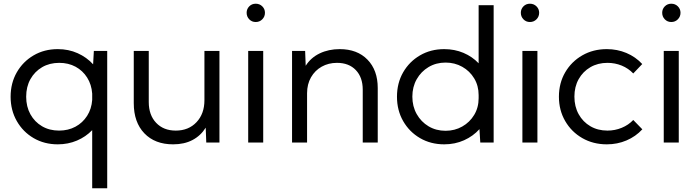

<svg xmlns="http://www.w3.org/2000/svg" viewBox="-20 -760 3718 1024"><path d="M551.8 244.1H471.7V-65.9Q437.5 -30.3 390.4 -10.3Q343.3 9.8 288.1 9.8Q216.3 9.8 159.4 -23.4Q102.5 -56.6 69.6 -114.3Q36.6 -171.9 36.6 -244.1Q36.6 -316.9 69.6 -374.3Q102.5 -431.6 159.4 -464.8Q216.3 -498 288.1 -498Q345.7 -498 394 -476.3Q442.4 -454.6 476.6 -417L480.5 -488.3H551.8ZM294.9 -63.5Q343.8 -63.5 382.3 -84.2Q420.9 -105 444.6 -142.1Q468.3 -179.2 471.7 -227.1V-260.7Q468.3 -309.1 444.8 -346.2Q421.4 -383.3 383.1 -404.1Q344.7 -424.8 295.9 -424.8Q244.1 -424.8 204.6 -401.6Q165 -378.4 142.3 -337.9Q119.6 -297.4 119.6 -244.1Q119.6 -191.4 142.1 -150.6Q164.6 -109.9 204.1 -86.7Q243.7 -63.5 294.9 -63.5Z M1150.4 0H1080.1L1077.1 -79.1Q1050.3 -36.1 1006.6 -13.2Q962.9 9.8 903.3 9.8Q806.2 9.8 749.8 -49.1Q693.4 -107.9 693.4 -210V-488.3H773.4V-215.8Q773.4 -146.5 812.7 -105Q852.1 -63.5 917.5 -63.5Q985.8 -63.5 1028.1 -108.4Q1070.3 -153.3 1070.3 -225.6V-488.3H1150.4Z M1343.8 -642.6Q1323.2 -642.6 1309.3 -657Q1295.4 -671.4 1295.4 -691.9Q1295.4 -711.9 1309.3 -726.1Q1323.2 -740.2 1343.8 -740.2Q1364.7 -740.2 1378.9 -726.1Q1393.1 -711.9 1393.1 -691.9Q1393.1 -671.4 1378.9 -657Q1364.7 -642.6 1343.8 -642.6ZM1383.8 0H1303.7V-488.3H1383.8Z M1994.6 0H1914.6V-281.7Q1914.6 -347.7 1877.7 -386.2Q1840.8 -424.8 1777.3 -424.8Q1731.9 -424.8 1695.8 -404.5Q1659.7 -384.3 1638.7 -347.7Q1617.7 -311 1617.7 -262.7V0H1537.6V-488.3H1607.4L1610.4 -409.2Q1637.2 -452.1 1684.8 -475.1Q1732.4 -498 1792 -498Q1885.3 -498 1939.9 -441.9Q1994.6 -385.7 1994.6 -290.5Z M2612.8 0H2541.5L2537.1 -71.3Q2503.4 -33.7 2455.1 -12Q2406.7 9.8 2349.1 9.8Q2277.3 9.8 2220.2 -23.4Q2163.1 -56.6 2130.1 -114.3Q2097.2 -171.9 2097.2 -244.1Q2097.2 -316.9 2130.1 -374.3Q2163.1 -431.6 2220.2 -464.8Q2277.3 -498 2349.1 -498Q2404.8 -498 2451.9 -478Q2499 -458 2532.7 -422.4V-732.4H2612.8ZM2356.4 -62.5Q2405.3 -62.5 2445.3 -85.2Q2485.4 -107.9 2509 -147.2Q2532.7 -186.5 2532.7 -236.3V-252.9Q2532.7 -302.7 2509 -342Q2485.4 -381.3 2445.3 -403.8Q2405.3 -426.3 2356.4 -426.3Q2305.7 -426.3 2265.6 -402.3Q2225.6 -378.4 2202.4 -337.4Q2179.2 -296.4 2179.2 -244.6Q2179.2 -192.9 2202.4 -151.6Q2225.6 -110.4 2265.6 -86.4Q2305.7 -62.5 2356.4 -62.5Z M2806.2 -642.6Q2785.6 -642.6 2771.7 -657Q2757.8 -671.4 2757.8 -691.9Q2757.8 -711.9 2771.7 -726.1Q2785.6 -740.2 2806.2 -740.2Q2827.1 -740.2 2841.3 -726.1Q2855.5 -711.9 2855.5 -691.9Q2855.5 -671.4 2841.3 -657Q2827.1 -642.6 2806.2 -642.6ZM2846.2 0H2766.1V-488.3H2846.2Z M3405.8 -70.3Q3370.1 -31.7 3321.3 -11Q3272.5 9.8 3216.3 9.8Q3143.6 9.8 3085.7 -23.4Q3027.8 -56.6 2994.4 -114.3Q2960.9 -171.9 2960.9 -244.1Q2960.9 -316.9 2994.4 -374.3Q3027.8 -431.6 3085.7 -464.8Q3143.6 -498 3216.3 -498Q3272 -498 3320.8 -477.5Q3369.6 -457 3405.3 -418.5L3357.4 -368.2Q3331.5 -395.5 3295.7 -410.2Q3259.8 -424.8 3219.7 -424.8Q3168.5 -424.8 3128.7 -401.6Q3088.9 -378.4 3066.2 -337.9Q3043.5 -297.4 3043.5 -244.6Q3043.5 -191.9 3066.2 -150.9Q3088.9 -109.9 3128.7 -86.7Q3168.5 -63.5 3219.7 -63.5Q3259.8 -63.5 3295.9 -78.4Q3332 -93.3 3357.4 -120.1Z M3560.1 -642.6Q3539.6 -642.6 3525.6 -657Q3511.7 -671.4 3511.7 -691.9Q3511.7 -711.9 3525.6 -726.1Q3539.6 -740.2 3560.1 -740.2Q3581.1 -740.2 3595.2 -726.1Q3609.4 -711.9 3609.4 -691.9Q3609.4 -671.4 3595.2 -657Q3581.1 -642.6 3560.1 -642.6ZM3600.1 0H3520V-488.3H3600.1Z"/></svg>

Font: Kumbh Sans
Style: Regular
Weight: 400
Version: Version 1.005